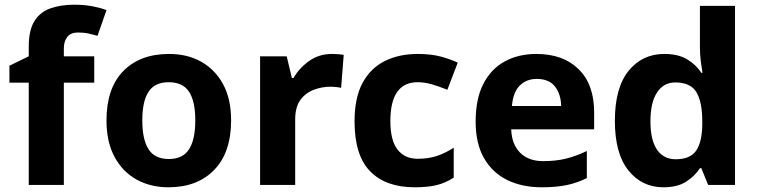

<svg xmlns="http://www.w3.org/2000/svg" viewBox="-20 -785 3218 815"><path d="M380 -434H251V0H102V-434H20V-506L102 -546V-586Q102 -656 125.5 -694.5Q149 -733 192.5 -749Q236 -765 295 -765Q339 -765 374.5 -758Q410 -751 432 -742L394 -633Q377 -638 357 -642.5Q337 -647 311 -647Q280 -647 265.5 -628Q251 -609 251 -580V-546H380Z M961 -274Q961 -138 889.5 -64Q818 10 695 10Q619 10 559.5 -23Q500 -56 466 -119.5Q432 -183 432 -274Q432 -410 503 -483Q574 -556 698 -556Q775 -556 834 -523Q893 -490 927 -427.5Q961 -365 961 -274ZM584 -274Q584 -193 610.5 -151.5Q637 -110 697 -110Q756 -110 782.5 -151.5Q809 -193 809 -274Q809 -355 782.5 -395.5Q756 -436 696 -436Q637 -436 610.5 -395.5Q584 -355 584 -274Z M1389 -556Q1400 -556 1415 -555Q1430 -554 1439 -552L1428 -412Q1421 -414 1407.5 -415.5Q1394 -417 1384 -417Q1346 -417 1311 -403.5Q1276 -390 1254.5 -360Q1233 -330 1233 -278V0H1084V-546H1197L1219 -454H1226Q1250 -496 1292 -526Q1334 -556 1389 -556Z M1740 10Q1618 10 1551.5 -57.5Q1485 -125 1485 -270Q1485 -370 1519 -433Q1553 -496 1613.5 -526Q1674 -556 1753 -556Q1809 -556 1850.5 -545Q1892 -534 1923 -519L1879 -404Q1844 -418 1813.5 -427Q1783 -436 1753 -436Q1637 -436 1637 -271Q1637 -189 1667.5 -150Q1698 -111 1753 -111Q1800 -111 1836 -123.5Q1872 -136 1906 -158V-31Q1872 -9 1834.5 0.5Q1797 10 1740 10Z M2257 -556Q2370 -556 2436 -491.5Q2502 -427 2502 -308V-236H2150Q2152 -173 2187.5 -137Q2223 -101 2286 -101Q2339 -101 2382 -111.5Q2425 -122 2471 -144V-29Q2431 -9 2386.5 0.5Q2342 10 2279 10Q2197 10 2134 -20.5Q2071 -51 2035 -113Q1999 -175 1999 -269Q1999 -365 2031.5 -428.5Q2064 -492 2122 -524Q2180 -556 2257 -556ZM2258 -450Q2215 -450 2186.5 -422Q2158 -394 2153 -335H2362Q2361 -385 2336 -417.5Q2311 -450 2258 -450Z M2796 10Q2705 10 2647.5 -61.5Q2590 -133 2590 -272Q2590 -412 2648 -484Q2706 -556 2800 -556Q2859 -556 2897 -533Q2935 -510 2957 -476H2962Q2959 -492 2955 -522.5Q2951 -553 2951 -585V-760H3100V0H2986L2957 -71H2951Q2929 -37 2892 -13.5Q2855 10 2796 10ZM2848 -109Q2910 -109 2935 -145.5Q2960 -182 2961 -255V-271Q2961 -351 2936.5 -393Q2912 -435 2846 -435Q2797 -435 2769 -392.5Q2741 -350 2741 -270Q2741 -190 2769 -149.5Q2797 -109 2848 -109Z"/></svg>

Font: Noto Sans Tamil
Style: Bold
Weight: 700
Designer: Jelle Bosma - Monotype Design Team
Foundry: Monotype Imaging Inc.
Version: Version 2.004; ttfautohint (v1.8.4.7-5d5b)